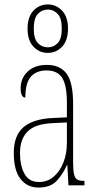

<svg xmlns="http://www.w3.org/2000/svg" viewBox="-20 -834 440 864"><path d="M153 10Q103 10 72.5 -28.5Q42 -67 42 -146Q42 -224 85.5 -261.5Q129 -299 218 -303L281 -306V-371Q281 -451 259.5 -484Q238 -517 190 -517Q143 -517 118.5 -488.5Q94 -460 94 -395Q73 -395 73 -438Q73 -482 104.5 -512Q136 -542 191 -542Q250 -542 279.5 -502.5Q309 -463 309 -366V-103Q309 -66 313.5 -48.5Q318 -31 328.5 -25.5Q339 -20 358 -20H360V0H288L283 -91H281Q262 -48 234 -19Q206 10 153 10ZM155 -15Q193 -15 221 -38.5Q249 -62 265 -102Q281 -142 281 -191V-283L219 -280Q139 -277 104.5 -242.5Q70 -208 70 -146Q70 -88 90.5 -51.5Q111 -15 155 -15ZM195 -596Q157 -596 130.5 -624Q104 -652 104 -705Q104 -758 130.5 -786Q157 -814 195 -814Q233 -814 259.5 -786Q286 -758 286 -705Q286 -652 259.5 -624Q233 -596 195 -596ZM196 -621Q221 -621 239.5 -640Q258 -659 258 -705Q258 -752 239.5 -771.5Q221 -791 196 -791Q169 -791 150.5 -771.5Q132 -752 132 -705Q132 -659 150.5 -640Q169 -621 196 -621Z"/></svg>

Font: Noto Serif Tamil ExtraCondensed Thin
Style: Regular
Weight: 100
Width: 2
Designer: Indian Type Foundry, Tom Grace, and the Monotype Design Team
Foundry: Monotype Imaging Inc.
Version: Version 2.004; ttfautohint (v1.8.4.7-5d5b)